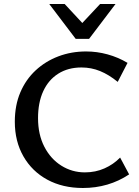

<svg xmlns="http://www.w3.org/2000/svg" viewBox="-20 -927 692 959"><path d="M394 12Q293 12 216.5 -29.5Q140 -71 97 -146Q54 -221 54 -319Q54 -401 81.5 -465.5Q109 -530 158 -575.5Q207 -621 271.5 -645.5Q336 -670 410 -670Q464 -670 517 -655.5Q570 -641 617 -613L568 -518Q524 -554 480 -572Q436 -590 387 -590Q320 -590 271 -559Q222 -528 196 -471.5Q170 -415 170 -337Q170 -255 201.5 -194Q233 -133 286.5 -99.5Q340 -66 404 -66Q457 -66 502 -86Q547 -106 580 -140L625 -56Q574 -22 516 -5Q458 12 394 12ZM358 -733 376 -796 480 -907H557L425 -733ZM358 -733 226 -907H303L408 -794L425 -733Z"/></svg>

Font: Ysabeau Office SemiBold
Style: Regular
Weight: 600
Designer: Christian Thalmann (Catharsis Fonts)
Version: Version 2.001;gftools[0.9.30]; featfreeze: tnum,lnum,ss02